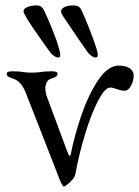

<svg xmlns="http://www.w3.org/2000/svg" viewBox="-20 -669 515 711"><path d="M5 0ZM196 -17 74 -329Q57 -369 28 -378Q16 -382 10.5 -385.5Q5 -389 5 -396Q5 -405 25 -405Q53 -405 66 -402Q82 -400 98 -400Q112 -400 130 -402Q145 -405 173 -405Q193 -405 193 -396Q193 -389 187.5 -385.5Q182 -382 170 -378Q159 -375 153.5 -365Q148 -355 148 -342Q148 -327 154 -310L231 -103Q236 -92 238 -92Q242 -92 243 -102Q255 -164 280.5 -239.5Q306 -315 342.5 -370.5Q379 -426 420 -426Q447 -426 461 -415.5Q475 -405 475 -390Q475 -369 465 -351Q455 -333 441 -333Q429 -333 413 -339Q395 -345 389 -345Q369 -345 344 -297.5Q319 -250 296 -175.5Q273 -101 259 -24Q257 -14 248 -3.5Q239 7 229 14.5Q219 22 216 22Q213 22 206 7.5Q199 -7 196 -17ZM164 -478 150 -497Q91 -580 77 -605Q67 -623 67 -626Q67 -637 81.5 -643Q96 -649 116 -649Q134 -649 143 -631Q155 -606 173 -562Q191 -518 198 -491Q203 -473 203 -469Q203 -461 201.5 -458.5Q200 -456 194 -456Q188 -456 178.5 -463Q169 -470 164 -478ZM303 -478Q273 -520 215 -607Q206 -621 206 -626Q206 -637 219.5 -643Q233 -649 251 -649Q264 -649 271 -644.5Q278 -640 282 -631Q293 -608 311 -562Q329 -516 337 -490Q342 -473 342 -469Q342 -461 340.5 -458.5Q339 -456 333 -456Q327 -456 317.5 -463Q308 -470 303 -478Z"/></svg>

Font: EB Garamond
Style: Regular
Weight: 400
Designer: Georg Duffner and Octavio Pardo
Foundry: Georg Duffner
Version: Version 1.000; ttfautohint (v1.6)